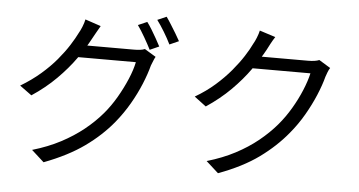

<svg xmlns="http://www.w3.org/2000/svg" viewBox="-58 -946 2095 1121"><g transform="rotate(5 990.0 -385.5)"><path d="M765 -800Q778 -783 793 -758.5Q808 -734 822 -709Q836 -684 847 -663L793 -639Q778 -669 755 -709Q732 -749 712 -777ZM875 -840Q888 -822 903.5 -797Q919 -772 934 -747.5Q949 -723 959 -704L905 -680Q889 -713 866 -751Q843 -789 822 -817ZM831 -601Q825 -591 819 -575.5Q813 -560 808 -548Q795 -498 770.5 -438.5Q746 -379 711 -318.5Q676 -258 631 -203Q563 -120 468 -52Q373 16 233 69L160 3Q252 -24 325 -62.5Q398 -101 456.5 -148Q515 -195 560 -248Q599 -294 631 -349Q663 -404 686.5 -459.5Q710 -515 719 -560H349L381 -632Q393 -632 426 -632Q459 -632 501.5 -632Q544 -632 586 -632Q628 -632 659 -632Q690 -632 700 -632Q720 -632 736.5 -634Q753 -636 765 -641ZM496 -752Q484 -732 472 -710Q460 -688 452 -674Q423 -619 378 -555.5Q333 -492 270.5 -429.5Q208 -367 128 -314L58 -365Q123 -404 174.5 -448.5Q226 -493 264.5 -539Q303 -585 330 -627.5Q357 -670 373 -703Q381 -716 390.5 -739.5Q400 -763 404 -783Z M1852 -625Q1845 -615 1839 -599.5Q1833 -584 1829 -572Q1816 -522 1791 -462.5Q1766 -403 1731 -342.5Q1696 -282 1651 -228Q1583 -145 1488.5 -76.5Q1394 -8 1253 44L1181 -21Q1273 -48 1346 -86.5Q1419 -125 1477 -172Q1535 -219 1580 -272Q1619 -318 1651.5 -373Q1684 -428 1707 -483.5Q1730 -539 1740 -584H1369L1401 -656Q1413 -656 1446 -656Q1479 -656 1521.5 -656Q1564 -656 1606 -656Q1648 -656 1679.5 -656Q1711 -656 1720 -656Q1740 -656 1757 -658.5Q1774 -661 1785 -666ZM1517 -777Q1504 -757 1492 -734.5Q1480 -712 1473 -698Q1443 -643 1398 -579.5Q1353 -516 1291 -454Q1229 -392 1148 -338L1079 -390Q1144 -428 1195 -473Q1246 -518 1284.5 -564Q1323 -610 1350 -652Q1377 -694 1393 -728Q1401 -741 1410.5 -764.5Q1420 -788 1424 -807Z"/></g></svg>

Font: Noto Sans KR
Style: Regular
Weight: 400
Designer: Ryoko NISHIZUKA  (kana, bopomofo & ideographs); Paul D. Hunt (Latin, Greek & Cyrillic); Sandoll Communications , Soo-you
Foundry: Adobe
Version: Version 2.004-H2;hotconv 1.0.118;makeotfexe 2.5.65603